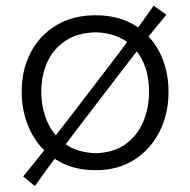

<svg xmlns="http://www.w3.org/2000/svg" viewBox="-20 -582 662 669"><path d="M313.5 11Q391 11 447.9 -25.3Q504.9 -61.7 536 -123.6Q567.2 -185.4 567.2 -261.7Q567.2 -337.3 537.1 -397.9Q507 -458.4 449.9 -493.6Q392.9 -528.8 312.4 -528.8Q234.5 -528.8 176.7 -494.3Q118.9 -459.8 87.2 -399.5Q55.5 -339.2 55.5 -261.7Q55.5 -207.6 72.4 -158.4Q89.2 -109.3 121.8 -71.2Q154.4 -33.2 202.5 -11.1Q250.5 11 313.5 11ZM313.5 -48.2Q249.3 -50.2 207.3 -80.4Q165.4 -110.6 144.6 -158.6Q123.9 -206.6 123.9 -261.7Q123.9 -320.2 145.2 -366.3Q166.6 -412.5 208.6 -440.2Q250.6 -467.8 313.5 -469.5Q402 -466.5 450.6 -410.4Q499.3 -354.3 499.3 -261.7Q499.3 -206.3 479.3 -158.4Q459.3 -110.4 418.2 -80.3Q377 -50.2 313.5 -48.2ZM101.6 66.4Q137.9 14 173.5 -32.9Q209 -79.8 250.2 -133.9L401.4 -331.5Q443.2 -386.2 481.1 -434.1Q519 -481.9 559.4 -530.5L515.5 -562.4Q480.1 -511.6 444.7 -464Q409.2 -416.4 366.1 -359.9L215.2 -163Q174.6 -109.9 138.5 -63.9Q102.4 -18 60.7 32.8Z"/></svg>

Font: Pinar-VF-FD
Style: Regular
Weight: 300
Designer: Amin Abedi
Version: Version 3.0